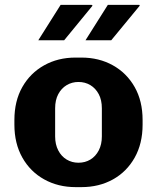

<svg xmlns="http://www.w3.org/2000/svg" viewBox="-20 -757 644 787"><path d="M290 10Q218 10 161 -21.8Q104 -53.5 71.5 -111.2Q39 -169 39 -246V-265Q39 -343 71.5 -400.2Q104 -457.5 160.8 -489.2Q217.5 -521 289.5 -521H313.5Q386 -521 442.8 -489.2Q499.5 -457.5 532 -400.2Q564.5 -343 564.5 -265V-246Q564.5 -168.5 532 -110.8Q499.5 -53 442.8 -21.5Q386 10 314 10ZM301.5 -90Q329 -90 350.5 -103Q372 -116 384.8 -140.5Q397.5 -165 397.5 -198V-313Q397.5 -347 384.8 -371Q372 -395 350.5 -408Q329 -421 301.5 -421Q275 -421 253.2 -408Q231.5 -395 218.8 -371Q206 -347 206 -313V-198Q206 -165 218.8 -140.5Q231.5 -116 253.2 -103Q275 -90 301.5 -90ZM330.5 -592 422 -737H551L553 -734L436 -592ZM137 -592 228.5 -737H355.5L359.5 -734L243 -592Z"/></svg>

Font: Chivo Medium
Style: Regular
Weight: 500
Designer: Hector Gatti
Foundry: Omnibus-Type
Version: Version 2.002